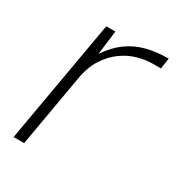

<svg xmlns="http://www.w3.org/2000/svg" viewBox="-136 -624 652 710"><g transform="rotate(30 189.5 -269.0)"><path d="M27 0 119 -526H158L145 -423Q174 -466 208.5 -491Q243 -516 285.5 -527Q328 -538 379 -538L372 -492H335Q308 -492 275 -483Q242 -474 211.5 -452.5Q181 -431 157.5 -395Q134 -359 125 -304L72 0Z"/></g></svg>

Font: DM Sans 9pt ExtraLight
Style: Italic
Weight: 250
Italic angle: -10°
Version: Version 4.004;gftools[0.9.30]